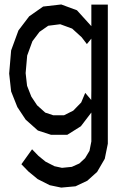

<svg xmlns="http://www.w3.org/2000/svg" viewBox="-20 -644 553 859"><path d="M388.7 -623.5H462.4V-57.1V-1L448.7 66.4L414.6 125L370.6 164.6L317.9 189.5L253.9 195.3L202.6 184.6L148.4 157.2L106.9 123L75.7 90.8L123.5 23.9L151.9 53.2L183.6 79.1L223.6 99.6L257.3 106.9L301.3 102.5L335 87.4L360.8 63.5L380.4 30.8L388.7 -11.2V-57.1V-140.6L341.8 -79.1L281.2 -41H208L149.4 -60.1L94.7 -108.9L57.6 -165L29.8 -234.9L21 -314.9L29.8 -418.5L62.5 -507.8L110.4 -570.8L172.9 -614.7L253.9 -624L324.2 -598.1L388.7 -526.9ZM388.2 -196.8 388.7 -241.2V-471.2L368.7 -446.8L345.2 -477.5L302.7 -516.1L249.5 -535.6L195.8 -528.8L156.7 -501.5L125 -459.5L101.6 -395.5L94.7 -316.9L101.1 -260.3L120.1 -211.9L146 -172.9L182.6 -140.1L217.8 -128.4H266.6L307.6 -148.9L343.3 -185.5L361.3 -228.5Z"/></svg>

Font: Gap Sans
Style: Regular
Weight: 400
Designer: Alexandre Liziard and Étienne Ozeray
Foundry: Interstices.io
Version: Version 1.6.1 - December 3. 2014